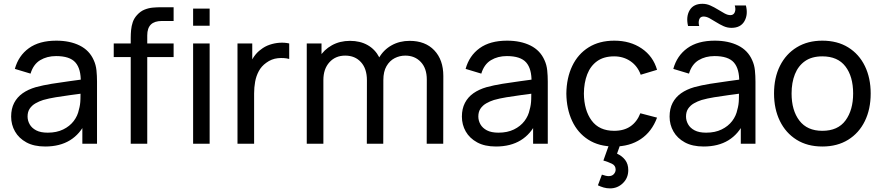

<svg xmlns="http://www.w3.org/2000/svg" viewBox="-20 -774 4749 1034"><path d="M223.5 15Q163 15 122.2 -7.2Q81.5 -29.5 60.8 -66Q40 -102.5 40 -146Q40 -188.5 56.2 -219.8Q72.5 -251 102 -271.8Q131.5 -292.5 172.5 -304.5Q211 -315 258.8 -322.8Q306.5 -330.5 355.5 -337Q404.5 -343.5 447 -349.5L415 -331Q416.5 -403 386.2 -437.5Q356 -472 282 -472Q233 -472 196.2 -449.8Q159.5 -427.5 144.5 -377.5L60 -403Q79.5 -474 135.5 -514.5Q191.5 -555 283 -555Q356.5 -555 409.2 -528.8Q462 -502.5 485 -449.5Q496.5 -424.5 499.5 -395.2Q502.5 -366 502.5 -334V0H423.5V-129.5L442 -117.5Q411.5 -52 356.8 -18.5Q302 15 223.5 15ZM237 -59.5Q285 -59.5 320.2 -76.8Q355.5 -94 377 -122.2Q398.5 -150.5 405 -184Q412.5 -209 413.2 -239.8Q414 -270.5 414 -287L445 -273.5Q401.5 -267.5 359.5 -262Q317.5 -256.5 280 -250.2Q242.5 -244 212.5 -235.5Q190.5 -228.5 171.2 -217.5Q152 -206.5 140.2 -189.2Q128.5 -172 128.5 -146.5Q128.5 -124.5 139.8 -104.5Q151 -84.5 174.8 -72Q198.5 -59.5 237 -59.5Z M684 0V-569.5Q684 -590.5 686 -612.2Q688 -634 695 -654.8Q702 -675.5 718 -693Q736.5 -713.5 758.5 -722.2Q780.5 -731 803.2 -733Q826 -735 846.5 -735H915V-661H851.5Q812 -661 792.5 -641.8Q773 -622.5 773 -583.5V0ZM592.5 -466.5V-540H915V-466.5ZM1020 -635.5V-727.5H1109V-635.5ZM1020 0V-540H1109V0Z M1259 0V-540H1338.5V-409.5L1325.5 -426.5Q1335 -451.5 1350.2 -472.5Q1365.5 -493.5 1384.5 -507Q1405.5 -524 1432 -533Q1458.5 -542 1486 -543.8Q1513.5 -545.5 1537.5 -540V-456.5Q1509.5 -464 1476 -460.5Q1442.5 -457 1414 -436Q1388 -417.5 1373.8 -391Q1359.5 -364.5 1354 -333.8Q1348.5 -303 1348.5 -271V0Z M2278 0 2278.5 -345.5Q2278.5 -406 2246.2 -440.2Q2214 -474.5 2162.5 -474.5Q2132.5 -474.5 2105.5 -460.8Q2078.5 -447 2061.5 -417.8Q2044.5 -388.5 2044.5 -343L1997.5 -362Q1996.5 -419.5 2021.2 -462.8Q2046 -506 2089 -530Q2132 -554 2186 -554Q2270.5 -554 2319 -502.8Q2367.5 -451.5 2367.5 -365L2367 0ZM1632 0V-540H1711.5V-395.5H1721.5V0ZM1955.5 0 1956 -342Q1956 -404 1924 -439.2Q1892 -474.5 1839 -474.5Q1786.5 -474.5 1754 -438.5Q1721.5 -402.5 1721.5 -343L1674.5 -371Q1674.5 -423.5 1699.5 -465Q1724.5 -506.5 1767.5 -530.2Q1810.5 -554 1865 -554Q1919.5 -554 1960 -531Q2000.5 -508 2022.5 -465.2Q2044.5 -422.5 2044.5 -363.5L2044 0Z M2651 15Q2590.5 15 2549.8 -7.2Q2509 -29.5 2488.2 -66Q2467.5 -102.5 2467.5 -146Q2467.5 -188.5 2483.8 -219.8Q2500 -251 2529.5 -271.8Q2559 -292.5 2600 -304.5Q2638.5 -315 2686.2 -322.8Q2734 -330.5 2783 -337Q2832 -343.5 2874.5 -349.5L2842.5 -331Q2844 -403 2813.8 -437.5Q2783.5 -472 2709.5 -472Q2660.5 -472 2623.8 -449.8Q2587 -427.5 2572 -377.5L2487.5 -403Q2507 -474 2563 -514.5Q2619 -555 2710.5 -555Q2784 -555 2836.8 -528.8Q2889.5 -502.5 2912.5 -449.5Q2924 -424.5 2927 -395.2Q2930 -366 2930 -334V0H2851V-129.5L2869.5 -117.5Q2839 -52 2784.2 -18.5Q2729.5 15 2651 15ZM2664.5 -59.5Q2712.5 -59.5 2747.8 -76.8Q2783 -94 2804.5 -122.2Q2826 -150.5 2832.5 -184Q2840 -209 2840.8 -239.8Q2841.5 -270.5 2841.5 -287L2872.5 -273.5Q2829 -267.5 2787 -262Q2745 -256.5 2707.5 -250.2Q2670 -244 2640 -235.5Q2618 -228.5 2598.8 -217.5Q2579.5 -206.5 2567.8 -189.2Q2556 -172 2556 -146.5Q2556 -124.5 2567.2 -104.5Q2578.5 -84.5 2602.2 -72Q2626 -59.5 2664.5 -59.5Z M3265.5 240.5Q3247 240.5 3230.8 235.8Q3214.5 231 3200 224L3221.5 166.5Q3244 174.5 3258 174.5Q3276 174.5 3285.8 163.5Q3295.5 152.5 3295.5 139.5Q3295.5 117.5 3275.5 107.8Q3255.5 98 3229.5 90.5L3266 -12L3326.5 -12.5L3303 53.5Q3330.5 66 3347 87.8Q3363.5 109.5 3363.5 142Q3363.5 184.5 3334.5 212.5Q3305.5 240.5 3265.5 240.5ZM3287.5 15Q3205.5 15 3148.2 -21.8Q3091 -58.5 3061 -123Q3031 -187.5 3030 -270Q3031 -354.5 3061.8 -418.8Q3092.5 -483 3150 -519Q3207.5 -555 3288.5 -555Q3374 -555 3435.8 -513Q3497.5 -471 3518.5 -398L3430.5 -371.5Q3413.5 -418.5 3375.2 -444.5Q3337 -470.5 3287.5 -470.5Q3232 -470.5 3196 -444.8Q3160 -419 3142.5 -373.8Q3125 -328.5 3124.5 -270Q3125.5 -180 3166.2 -124.8Q3207 -69.5 3287.5 -69.5Q3340.5 -69.5 3375.5 -93.8Q3410.5 -118 3428.5 -164L3518.5 -140.5Q3490.5 -65 3431 -25Q3371.5 15 3287.5 15Z M3919 -624Q3897 -624 3876.5 -633.2Q3856 -642.5 3837 -654.5Q3818 -666.5 3801 -675.8Q3784 -685 3769 -685Q3751 -685 3745.5 -669.2Q3740 -653.5 3745.5 -634H3685.5Q3673.5 -684 3694 -718.8Q3714.5 -753.5 3763 -753.5Q3785.5 -753.5 3806 -744.2Q3826.5 -735 3845.8 -723Q3865 -711 3882 -701.8Q3899 -692.5 3913.5 -692.5Q3930.5 -692.5 3937 -708Q3943.5 -723.5 3937 -744.5H3997Q4009.5 -695.5 3989 -659.8Q3968.5 -624 3919 -624ZM3769.5 15Q3709 15 3668.2 -7.2Q3627.5 -29.5 3606.8 -66Q3586 -102.5 3586 -146Q3586 -188.5 3602.2 -219.8Q3618.5 -251 3648 -271.8Q3677.5 -292.5 3718.5 -304.5Q3757 -315 3804.8 -322.8Q3852.5 -330.5 3901.5 -337Q3950.5 -343.5 3993 -349.5L3961 -331Q3962.5 -403 3932.2 -437.5Q3902 -472 3828 -472Q3779 -472 3742.2 -449.8Q3705.5 -427.5 3690.5 -377.5L3606 -403Q3625.5 -474 3681.5 -514.5Q3737.5 -555 3829 -555Q3902.5 -555 3955.2 -528.8Q4008 -502.5 4031 -449.5Q4042.5 -424.5 4045.5 -395.2Q4048.5 -366 4048.5 -334V0H3969.5V-129.5L3988 -117.5Q3957.5 -52 3902.8 -18.5Q3848 15 3769.5 15ZM3783 -59.5Q3831 -59.5 3866.2 -76.8Q3901.5 -94 3923 -122.2Q3944.5 -150.5 3951 -184Q3958.5 -209 3959.2 -239.8Q3960 -270.5 3960 -287L3991 -273.5Q3947.5 -267.5 3905.5 -262Q3863.5 -256.5 3826 -250.2Q3788.5 -244 3758.5 -235.5Q3736.5 -228.5 3717.2 -217.5Q3698 -206.5 3686.2 -189.2Q3674.5 -172 3674.5 -146.5Q3674.5 -124.5 3685.8 -104.5Q3697 -84.5 3720.8 -72Q3744.5 -59.5 3783 -59.5Z M4408.5 15Q4328 15 4269.8 -21.5Q4211.5 -58 4180 -122.5Q4148.5 -187 4148.5 -270.5Q4148.5 -355.5 4180.5 -419.5Q4212.5 -483.5 4271 -519.2Q4329.5 -555 4408.5 -555Q4489.5 -555 4548 -518.8Q4606.5 -482.5 4637.8 -418.2Q4669 -354 4669 -270.5Q4669 -186 4637.5 -121.8Q4606 -57.5 4547.5 -21.2Q4489 15 4408.5 15ZM4408.5 -69.5Q4492.5 -69.5 4533.5 -125.5Q4574.5 -181.5 4574.5 -270.5Q4574.5 -362 4533 -416.2Q4491.5 -470.5 4408.5 -470.5Q4352 -470.5 4315.5 -445Q4279 -419.5 4261 -374.5Q4243 -329.5 4243 -270.5Q4243 -179.5 4285 -124.5Q4327 -69.5 4408.5 -69.5Z"/></svg>

Font: Manrope ExtraLight Medium
Style: Regular
Weight: 500
Version: Version 4.504